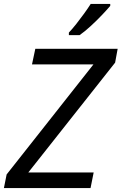

<svg xmlns="http://www.w3.org/2000/svg" viewBox="-30 -964 623 984"><path d="M-10 0 4 -70 449 -634H134L151 -714H573L560 -643L115 -80H450L434 0ZM323 -784V-797Q341 -816 361.5 -842Q382 -868 401.5 -895Q421 -922 435 -944H535V-934Q521 -917 493.5 -888Q466 -859 435 -830.5Q404 -802 378 -784Z"/></svg>

Font: Noto Sans IKEA
Style: Italic
Weight: 400
Italic angle: -12°
Designer: Monotype Design Team
Foundry: Monotype Imaging Inc.
Version: Version 2.001